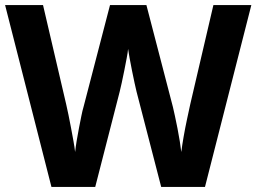

<svg xmlns="http://www.w3.org/2000/svg" viewBox="-20 -734 1007 754"><path d="M967 -714 785 0H613L516 -375Q513 -386 508.5 -408Q504 -430 498.5 -456Q493 -482 489 -505.5Q485 -529 483 -542Q482 -529 477.5 -505.5Q473 -482 468 -456.5Q463 -431 458 -408.5Q453 -386 450 -374L354 0H182L0 -714H149L240 -324Q244 -307 249 -282.5Q254 -258 259 -231.5Q264 -205 268.5 -180Q273 -155 275 -137Q277 -156 281 -180.5Q285 -205 290 -230.5Q295 -256 299.5 -278.5Q304 -301 308 -314L412 -714H555L659 -314Q662 -301 667 -278.5Q672 -256 677 -230Q682 -204 686 -179.5Q690 -155 692 -137Q695 -162 701 -196.5Q707 -231 714.5 -266Q722 -301 727 -324L818 -714Z"/></svg>

Font: Noto Sans Armenian
Style: Regular
Weight: 400
Designer: Monotype Design Team
Foundry: Monotype Imaging Inc.
Version: Version 2.007